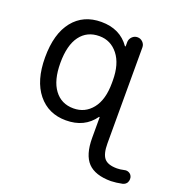

<svg xmlns="http://www.w3.org/2000/svg" viewBox="-136 -677 952 1003"><g transform="rotate(20 340.0 -175.5)"><path d="M129.9 -283.2Q129.9 -186.5 168.5 -134.8Q207 -83 274.4 -83Q338.9 -83 378.9 -133.3Q418.9 -183.6 418.9 -276.4V-290Q418.9 -381.8 378.4 -433.1Q337.9 -484.4 274.4 -484.4Q206.1 -484.4 168 -433.1Q129.9 -381.8 129.9 -283.2ZM44.9 -283.2Q44.9 -415 102.1 -486.3Q159.2 -557.6 258.8 -557.6Q363.3 -557.6 417 -480.5Q418 -479.5 419.4 -480Q420.9 -480.5 420.9 -481.4V-505.9Q421.9 -522.5 434.1 -534.7Q446.3 -546.9 463.4 -546.9Q480.5 -546.9 492.7 -534.7Q504.9 -522.5 504.9 -505.9V28.3Q504.9 85.9 524.9 109.9Q544.9 133.8 595.7 133.8Q613.3 133.8 634.8 128.9Q649.4 125 662.1 131.8Q674.8 138.7 678.7 153.3Q679.7 158.2 679.7 163.1Q679.7 172.9 674.8 182.6Q667 195.3 651.4 199.2Q618.2 206.1 588.9 207Q501 207 460.4 164.6Q419.9 122.1 419.9 28.3V-85.9Q419.9 -86.9 418.5 -87.4Q417 -87.9 416 -86.9Q362.3 -10.7 258.8 -10.7Q161.1 -10.7 103 -82.5Q44.9 -154.3 44.9 -283.2Z"/></g></svg>

Font: Gen Jyuu Gothic P Regular
Style: Regular
Weight: 400
Designer: [Source Han Sans]
Ryoko NISHIZUKA  (kana & ideographs); Paul D. Hunt (Latin, Greek & Cyrillic); Wenlong ZHANG  (bopomofo
Version: Version 1.002.20150607